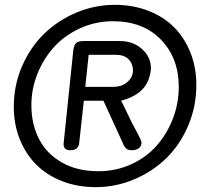

<svg xmlns="http://www.w3.org/2000/svg" viewBox="-20 -770 906 795"><path d="M455.1 -750Q530.8 -750 594.2 -725.3Q657.7 -700.7 701.2 -656.7Q744.6 -612.8 768.8 -551.5Q793 -490.2 793 -418Q793 -329.6 759.5 -250.5Q726.1 -171.4 669.4 -115.7Q612.8 -60.1 536.1 -27.6Q459.5 4.9 376 4.9Q300.3 4.9 236.8 -20Q173.3 -44.9 129.6 -88.9Q85.9 -132.8 61.5 -194.3Q37.1 -255.9 37.1 -328.1Q37.1 -416 71 -494.9Q105 -573.7 161.9 -629.4Q218.8 -685.1 295.4 -717.5Q372.1 -750 455.1 -750ZM328.1 -600.1H475.1Q536.6 -600.1 574.2 -561Q605 -530.3 605 -485.8Q600.1 -431.6 569.6 -399.9Q539.1 -368.2 481 -353Q490.2 -337.4 504.2 -307.1Q518.1 -276.9 524.9 -264.2Q528.8 -256.8 534.9 -245.4Q541 -233.9 543.9 -228.3Q546.9 -222.7 551.3 -214.4Q555.7 -206.1 557.6 -201.7Q559.6 -197.3 562 -192.4Q564.5 -187.5 565.2 -184.3Q565.9 -181.2 565.9 -179.2Q565.9 -164.1 554.2 -156Q542.5 -147.9 524.9 -147.9Q510.7 -147.9 502.2 -155.5Q493.7 -163.1 487.8 -179.2L408.2 -353H327.1L308.1 -179.2Q305.2 -147.9 271 -147.9Q243.2 -147.9 243.2 -173.8L283.2 -559.1Q286.1 -587.4 299.8 -595.2Q309.6 -600.1 328.1 -600.1ZM460.9 -543H347.2L333 -410.2H446.8Q482.4 -410.2 505.4 -428.7Q528.3 -447.3 530.8 -475.1Q530.8 -505.9 512.5 -524.4Q494.1 -543 460.9 -543ZM387.2 -61Q460.9 -61 524.4 -90.3Q587.9 -119.6 630.1 -168.5Q672.4 -217.3 696.3 -280Q720.2 -342.8 720.2 -410.2Q720.2 -529.8 646.2 -606Q572.3 -682.1 448.2 -682.1Q375.5 -682.1 311.5 -652.8Q247.6 -623.5 203.9 -575.4Q160.2 -527.3 135 -464.4Q109.9 -401.4 109.9 -335Q109.9 -255.9 141.6 -194.3Q173.3 -132.8 236.8 -96.9Q300.3 -61 387.2 -61Z"/></svg>

Font: BPreplay
Style: Italic
Weight: 400
Italic angle: -6°
Designer: Magenta/George Triantafyllakos
Foundry: Magenta/George Triantafyllakos
Version: Version 1.00